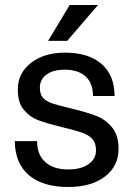

<svg xmlns="http://www.w3.org/2000/svg" viewBox="-20 -732 534 766"><path d="M437 -349H351Q351 -400 321.5 -427Q292 -454 238 -454Q192 -454 165.5 -434.5Q139 -415 139 -382Q139 -356 151.5 -342Q164 -328 187 -320Q210 -312 261 -300Q327 -284 363.5 -270Q400 -256 426.5 -224.5Q453 -193 453 -138Q453 -69 398.5 -27.5Q344 14 252 14Q151 14 95.5 -33Q40 -80 39 -169H128Q128 -115 160.5 -85.5Q193 -56 253 -56Q303 -56 333 -77Q363 -98 363 -132Q363 -161 349 -177Q335 -193 308 -202.5Q281 -212 223 -226Q162 -241 130 -253.5Q98 -266 74.5 -294.5Q51 -323 51 -375Q51 -440 103.5 -481Q156 -522 239 -522Q333 -522 385 -477Q437 -432 437 -349ZM172 -569 258 -712H371L248 -569Z"/></svg>

Font: CST
Style: Regular
Weight: 400
Version: Version 1.00